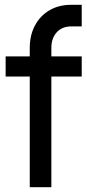

<svg xmlns="http://www.w3.org/2000/svg" viewBox="-20 -780 364 800"><path d="M104 0V-461H3.5V-545H104V-580.5Q104 -633 125.5 -673.5Q147 -714 185.8 -737Q224.5 -760 277 -760H320.5V-670H277Q239 -670 216.5 -645.5Q194 -621 194 -580.5V-545H320.5V-461H194V0Z"/></svg>

Font: Mohave Medium
Style: Regular
Weight: 500
Designer: Gumpita Rahayu
Foundry: Tokotype
Version: Version 2.003